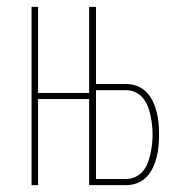

<svg xmlns="http://www.w3.org/2000/svg" viewBox="-20 -540 540 560"><path d="M72 0V-520H91V-269H240V-520H260V-295H348Q365 -295 380.5 -289Q396 -283 407.5 -271Q419 -259 426 -244Q433 -229 437 -213Q441 -197 442.5 -180.5Q444 -164 444 -148Q444 -131 442.5 -114.5Q441 -98 437 -82Q433 -66 426 -51Q419 -36 407.5 -24Q396 -12 380.5 -6Q365 0 348 0H240V-251H91V0ZM260 -18H348Q362 -18 375 -24Q388 -30 397 -41Q406 -52 411 -65Q416 -78 419 -92Q422 -106 423.5 -120Q425 -134 425 -148Q425 -161 423.5 -175Q422 -189 419 -203Q416 -217 411 -230Q406 -243 397 -254Q388 -265 375 -271Q362 -277 348 -277H260Z"/></svg>

Font: Iosevka SS04 Thin
Style: Regular
Weight: 100
Monospace: yes
Designer: Belleve Invis
Foundry: Belleve Invis
Version: Version 19.0.0; ttfautohint (v1.8.4)